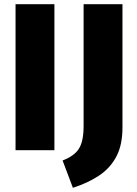

<svg xmlns="http://www.w3.org/2000/svg" viewBox="-20 -715 654 914"><path d="M239 0H54V-695H239ZM327 179 278 49Q335 27 356.5 -8.5Q378 -44 378 -115V-695H563V-108Q563 -25 534 30Q505 85 452 120.5Q399 156 327 179Z"/></svg>

Font: Trujillo ExtraBold
Style: Regular
Weight: 800
Designer: Fira Sans original fonts by bBox Type GmbH, Carrois Corporate GbR, & Edenspiekermann AG / Changes by Cristiano Sobral
Foundry: Fira Sans original fonts by bBox Type GmbH, Carrois Corporate GbR, & Edenspiekermann AG / Changes by Cristiano Sobral
Version: Version 4.301;July 28, 2020;FontCreator 13.0.0.2655 64-bit